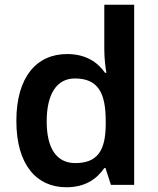

<svg xmlns="http://www.w3.org/2000/svg" viewBox="-20 -780 666 810"><path d="M260 10C341 10 389 -26 420 -71H425L448 0H546V-760H420V-570C420 -536 425 -492 429 -473H423C392 -517 343 -552 263 -552C135 -552 49 -456 49 -270C49 -85 134 10 260 10ZM298 -92C219 -92 177 -153 177 -268C177 -383 219 -449 296 -449C396 -449 426 -385 426 -269V-253C425 -145 391 -92 298 -92Z"/></svg>

Font: Noto Sans Bengali SemiBold
Style: Regular
Weight: 600
Designer: Jelle Bosma - Monotype Design Team
Foundry: Monotype Imaging Inc.
Version: Version 2.003